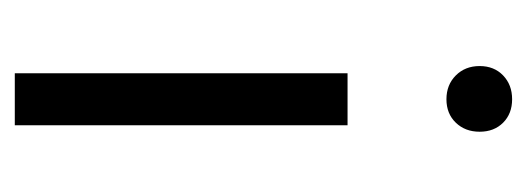

<svg xmlns="http://www.w3.org/2000/svg" viewBox="-252 -478 729 266"><g transform="rotate(90 113.0 -344.5)"><path d="M153 -461V0H81V-461ZM162 -644Q162 -624 149.5 -611Q137 -598 117 -598Q97 -598 84 -611Q71 -624 71 -644Q71 -664 84 -676.5Q97 -689 117 -689Q137 -689 149.5 -676.5Q162 -664 162 -644Z"/></g></svg>

Font: SUITE
Style: Regular
Weight: 400
Designer: Sun
Foundry: Sun
Version: Version 2.040